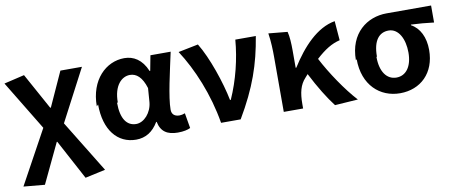

<svg xmlns="http://www.w3.org/2000/svg" viewBox="-72 -878 3457 1457"><g transform="rotate(-10 1657.0 -150.0)"><path d="M10 258 173 273 318 -32H322L486 274L642 240L396 -161L605 -560H439L319 -296H314L161 -574L4 -537L236 -155Z M676 -257C676 -60 772 56 915 56C988 56 1045 21 1087 -50H1091C1106 27 1155 58 1236 58C1281 58 1313 50 1333 40L1313 -77C1298 -71 1283 -68 1271 -68C1236 -68 1211 -84 1211 -123C1211 -220 1257 -411 1288 -556H1132L1110 -440H1105C1067 -532 1003 -569 932 -569C791 -569 664 -449 664 -245ZM826 -247C826 -377 889 -436 952 -436C1002 -436 1044 -402 1071 -314L1063 -207C1056 -127 997 -61 936 -61C865 -61 820 -120 820 -244Z M1347 -543C1445 -393 1534 -182 1571 42H1722C1852 -178 1910 -348 1945 -561H1787C1775 -415 1737 -258 1674 -117H1668C1641 -254 1572 -459 1501 -574Z M2042 -564C2052 -502 2054 -430 2054 -382V43H2203V9C2203 -78 2218 -138 2261 -184L2282 -208C2337 -100 2396 -4 2446 60L2624 48C2540 -43 2441 -190 2380 -308C2448 -370 2503 -404 2566 -419L2554 -568C2415 -544 2298 -418 2206 -271H2201V-403C2201 -459 2198 -513 2188 -550Z M2668 -255C2668 -54 2795 57 2949 57C3107 57 3222 -51 3222 -229C3222 -327 3184 -402 3119 -437V-442C3183 -439 3229 -435 3295 -427V-558H2952C2802 -558 2661 -457 2661 -248ZM2823 -248C2823 -373 2872 -427 2944 -427C3021 -427 3064 -340 3064 -237C3064 -129 3016 -65 2942 -65C2868 -65 2819 -131 2819 -245Z"/></g></svg>

Font: GenEiGothic-pro-Regular
Style: Bold
Weight: 700
Designer: Ryoko NISHIZUKA (kana & ideographs); Paul D. Hunt (Latin, Greek & Cyrillic); Wenlong ZHANG (bopomofo); Sandoll Communica
Foundry: Adobe Systems Incorporated; o_tamon
Version: Version 1.000.140830